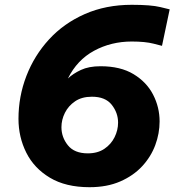

<svg xmlns="http://www.w3.org/2000/svg" viewBox="-20 -770 744 800"><path d="M353 10Q254 10 188 -29.5Q122 -69 89.5 -134Q57 -199 57 -275Q57 -368 90 -453.5Q123 -539 184.5 -606Q246 -673 333.5 -711.5Q421 -750 529 -750Q609 -750 648 -740.5Q687 -731 687 -731L655 -579Q655 -579 620 -588Q585 -597 529 -597Q443 -597 372 -558.5Q301 -520 263 -443Q284 -463 317 -478.5Q350 -494 399 -494Q482 -494 536.5 -461Q591 -428 618 -375.5Q645 -323 645 -264Q645 -214 627 -165.5Q609 -117 572.5 -77.5Q536 -38 481 -14Q426 10 353 10ZM346 -131Q387 -131 415 -150Q443 -169 457.5 -198.5Q472 -228 472 -259Q472 -300 445.5 -333.5Q419 -367 363 -367Q321 -367 293 -348Q265 -329 250.5 -300Q236 -271 236 -240Q236 -198 263 -164.5Q290 -131 346 -131Z"/></svg>

Font: Be Vietnam Pro ExtraBold
Style: Italic
Weight: 800
Italic angle: -12°
Designer: Lam Bao, Tony Le, Vietanh Nguyen
Foundry: Yellow Type Foundry
Version: Version 1.002; ttfautohint (v1.8.3)